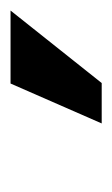

<svg xmlns="http://www.w3.org/2000/svg" viewBox="30 -49 209 357"><g transform="rotate(90 134.5 129.5)"><path d="M185.5 44.9 111.3 214.4H-24.4L110.4 44.9Z"/></g></svg>

Font: Inter
Style: Bold Italic
Weight: 700
Italic angle: -9.39999°
Designer: Rasmus Andersson
Foundry: rsms
Version: Version 4.001;git-9221beed3